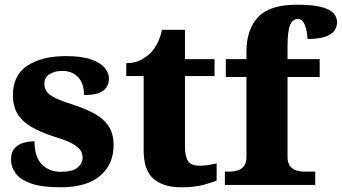

<svg xmlns="http://www.w3.org/2000/svg" viewBox="-20 -788 1456 818"><path d="M238 10Q159 10 113 -6Q67 -22 47 -49Q27 -76 27 -108Q27 -139 42 -156Q57 -173 80 -179.5Q103 -186 127 -186Q127 -120 158 -88Q189 -56 239 -56Q289 -56 310.5 -74Q332 -92 332 -117Q332 -137 319.5 -152Q307 -167 280.5 -180Q254 -193 210 -206Q152 -225 113.5 -247.5Q75 -270 55 -302.5Q35 -335 35 -383Q35 -468 97 -508.5Q159 -549 261 -549Q327 -549 367.5 -535Q408 -521 426 -499Q444 -477 444 -454Q444 -419 419 -401Q394 -383 338 -383Q338 -433 312.5 -459.5Q287 -486 245 -486Q213 -486 191 -472Q169 -458 169 -431Q169 -411 180 -396.5Q191 -382 219 -369Q247 -356 297 -340Q346 -324 384 -303Q422 -282 443 -250Q464 -218 464 -170Q464 -88 406.5 -39Q349 10 238 10Z M750 10Q678 10 635 -25.5Q592 -61 592 -149V-464H518V-519Q556 -519 582.5 -534Q609 -549 624 -565Q638 -580 650.5 -604Q663 -628 670 -661H768V-536H894V-464H768V-165Q768 -122 781 -102Q794 -82 830 -82Q850 -82 868.5 -85Q887 -88 903 -92V-19Q886 -11 847 -0.5Q808 10 750 10Z M938 0V-57H964Q975 -57 991 -61.5Q1007 -66 1018.5 -79.5Q1030 -93 1030 -120V-460H942V-536H1030V-568Q1030 -662 1079.5 -715Q1129 -768 1245 -768Q1314 -768 1351.5 -757.5Q1389 -747 1402.5 -730Q1416 -713 1416 -694Q1416 -673 1404.5 -657Q1393 -641 1365.5 -631.5Q1338 -622 1290 -622Q1290 -637 1286 -657Q1282 -677 1273.5 -692Q1265 -707 1249 -707Q1227 -707 1216 -681.5Q1205 -656 1205 -589V-536H1342V-460H1205V-120Q1205 -93 1216.5 -79.5Q1228 -66 1243.5 -61.5Q1259 -57 1272 -57H1323V0Z"/></svg>

Font: Noto Serif Armenian ExtraBold
Style: Regular
Weight: 800
Version: Version 2.007